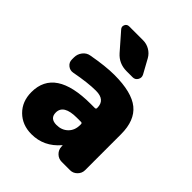

<svg xmlns="http://www.w3.org/2000/svg" viewBox="-217 -895 1030 1030"><g transform="rotate(45 298.0 -380.0)"><path d="M348 -210V-216Q348 -225 339 -225H308Q208 -225 208 -165Q208 -120 258 -120Q297 -120 322.5 -144.5Q348 -169 348 -210ZM288 -530Q420 -530 479 -482Q538 -434 538 -330V-57Q538 -34 521 -17Q504 0 481 0H418Q394 0 377 -16.5Q360 -33 359 -57V-65Q359 -66 358 -66Q357 -66 356 -65Q292 10 198 10Q128 10 83 -34.5Q38 -79 38 -150Q38 -330 308 -330H339Q348 -330 348 -339V-340Q348 -400 278 -400Q218 -400 123 -382Q102 -378 85 -391.5Q68 -405 68 -427V-443Q68 -468 83.5 -488Q99 -508 123 -512Q222 -530 288 -530ZM266 -770Q292 -770 315 -756.5Q338 -743 351 -720L395 -640Q404 -623 394.5 -606.5Q385 -590 366 -590H320Q262 -590 225 -632L141 -728Q130 -740 136.5 -755Q143 -770 160 -770Z"/></g></svg>

Font: Rounded Mplus 1c Black
Style: Regular
Weight: 900
Version: Version 1.059.20150529